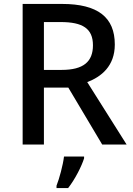

<svg xmlns="http://www.w3.org/2000/svg" viewBox="-20 -785 673 975"><path d="M295 -765H95V-51H203V-340H327L499 -51H623L423 -368C494 -395 563 -449 563 -559C563 -697 477 -765 295 -765ZM288 -673C400 -673 452 -640 452 -555C452 -472 404 -430 293 -430H203V-673ZM407 19V10H305C300 53 281 123 267 158V170H326C362 124 395 58 407 19Z"/></svg>

Font: Noto Sans Tamil UI Medium
Style: Regular
Weight: 500
Designer: Jelle Bosma - Monotype Design Team
Foundry: Monotype Imaging Inc.
Version: Version 2.004